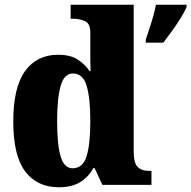

<svg xmlns="http://www.w3.org/2000/svg" viewBox="-20 -780 807 810"><path d="M228 10Q137 10 86.5 -56.5Q36 -123 36 -267Q36 -412 86 -480.5Q136 -549 225 -549Q277 -549 307.5 -529Q338 -509 358 -480H362Q361 -502 361 -533Q361 -564 361 -593V-642Q361 -681 338.5 -691Q316 -701 286 -701H278V-760H544V-140Q544 -93 560.5 -76Q577 -59 611 -59H619V0H412L379 -71H374Q353 -33 318 -11.5Q283 10 228 10ZM286 -70Q329 -70 345 -120Q361 -170 361 -270Q361 -366 345.5 -418Q330 -470 287 -470Q251 -470 236 -418Q221 -366 221 -269Q221 -169 236 -119.5Q251 -70 286 -70ZM595 -613Q601 -632 610 -658.5Q619 -685 626.5 -712Q634 -739 638 -760H767V-750Q758 -729 741.5 -702.5Q725 -676 705.5 -649Q686 -622 669 -600H595Z"/></svg>

Font: Noto Serif Myanmar SemiCondensed Black
Style: Regular
Weight: 900
Width: 4
Designer: Ben Mitchell and the Monotype Design Team
Foundry: Monotype Imaging Inc.
Version: Version 2.106; ttfautohint (v1.8.4.7-5d5b)